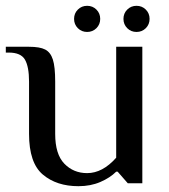

<svg xmlns="http://www.w3.org/2000/svg" viewBox="-27 -631 582 661"><path d="M73 -170V-350Q73 -401 59 -425.5Q45 -450 3 -450H-7V-470H73Q110 -470 128.5 -460.5Q147 -451 155 -426Q163 -401 163 -350V-170Q163 -100 194.5 -67.5Q226 -35 273 -35Q326 -35 373 -88V-470H463V0H413L378 -40H373Q352 -19 318.5 -4.5Q285 10 243 10Q168 10 120.5 -30Q73 -70 73 -170ZM228 -566Q228 -585 241 -598Q254 -611 273 -611Q292 -611 305 -598Q318 -585 318 -566Q318 -547 305 -534Q292 -521 273 -521Q254 -521 241 -534Q228 -547 228 -566ZM398 -566Q398 -585 411 -598Q424 -611 443 -611Q462 -611 475 -598Q488 -585 488 -566Q488 -547 475 -534Q462 -521 443 -521Q424 -521 411 -534Q398 -547 398 -566Z"/></svg>

Font: Philosopher
Style: Regular
Weight: 400
Designer: Jovanny Lemonad
Foundry: Jovanny Lemonad
Version: Version 2.000